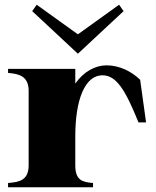

<svg xmlns="http://www.w3.org/2000/svg" viewBox="-20 -791 658 811"><path d="M298 -93V-215C298 -371 339 -473 413 -473C473 -473 511 -407 565 -274H597L572 -454C536 -489 485 -515 430 -515C382 -515 333 -488 298 -438V-500H14V-483C60 -479 101 -470 101 -407V-93C101 -28 60 -22 14 -18V0H373V-18C329 -22 298 -28 298 -93ZM116 -744 309 -564 502 -744 483 -771 309 -646 135 -771Z"/></svg>

Font: Sprat
Style: Bold
Weight: 700
Designer: Ethan Nakache
Foundry: Collletttivo
Version: Version 2.000;Glyphs 3.2 (3217)